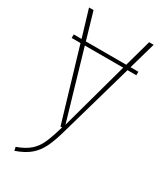

<svg xmlns="http://www.w3.org/2000/svg" viewBox="-182 -587 717 849"><g transform="rotate(30 176.5 -162.0)"><path d="M342 -364H297L193 1Q176 63 159 98Q142 133 115 156Q88 179 42 195L38 177Q80 162 104 141Q128 120 142 89Q156 58 173 0H165L57 -364H12V-382H52L11 -519H34L74 -382H280L318 -519H341L302 -382H342ZM180 -18 275 -364H79Z"/></g></svg>

Font: Fira Sans Extra Condensed Thin
Style: Regular
Weight: 250
Width: 1
Designer: Carrois Corporate & Edenspiekermann AG
Foundry: Carrois Corporate GbR & Edenspiekermann AG
Version: Version 4.203